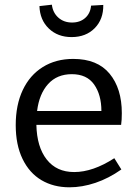

<svg xmlns="http://www.w3.org/2000/svg" viewBox="-20 -789 587 818"><path d="M467 -115 497 -67Q443 -29 386.5 -10Q330 9 276 9Q208 9 156.5 -21.5Q105 -52 76 -112Q47 -172 47 -256Q47 -342 77 -405.5Q107 -469 162.5 -503.5Q218 -538 292 -538Q395 -538 447 -475Q499 -412 499 -307Q499 -277 496 -257H135Q137 -163 179 -109.5Q221 -56 296 -56Q376 -56 467 -115ZM138 -316H412Q412 -385 381 -429Q350 -473 286 -473Q223 -473 185 -431Q147 -389 138 -316ZM148 -763 201 -769Q205 -735 228.5 -714Q252 -693 287 -693Q321 -693 343 -712.5Q365 -732 368 -765L420 -768Q421 -707 383.5 -669Q346 -631 285 -631Q226 -631 188 -667.5Q150 -704 148 -763Z"/></svg>

Font: Bitter Pro
Style: Regular
Weight: 400
Designer: Sol Matas, and Bitter project Authors
Foundry: Sol Matas
Version: Version 1.010